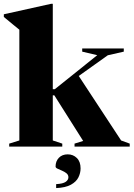

<svg xmlns="http://www.w3.org/2000/svg" viewBox="-30 -765 697 1002"><path d="M245.5 -32 295 -15.5V0H18V-15.5L71 -32V-610Q61 -618 40 -635.2Q19 -652.5 -10 -676.5V-690.5L236 -745H245.5V-299.5H256L477.5 -477L399 -495.5V-512H616V-495.5L532.5 -476.5L381 -368.5L602 -32L647 -15.5V0H359V-15.5L404 -29.5L253.5 -267.5H245.5ZM263 196Q298.5 194 312.8 184Q327 174 327 160Q327 147.5 316.8 139.2Q306.5 131 293.2 125.5Q280 120 270 115.2Q260 110.5 260 104Q260 76.5 277.2 58.5Q294.5 40.5 323.5 40.5Q351.5 40.5 371 59.5Q390.5 78.5 390.5 114Q390.5 138 379.2 160.8Q368 183.5 340 199Q312 214.5 263 216.5Z"/></svg>

Font: Newsreader Display
Style: Bold
Weight: 700
Designer: Hugues Gentile
Foundry: Production Type
Version: Version 1.001